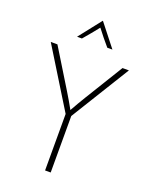

<svg xmlns="http://www.w3.org/2000/svg" viewBox="-151 -898 768 978"><g transform="rotate(20 232.5 -408.5)"><path d="M217.4 0V-306.2L20.8 -625H56.9L184.7 -416.7Q196.5 -397.2 209 -376Q221.5 -354.9 233.3 -333.3Q245.1 -354.9 257.6 -376Q270.1 -397.2 281.9 -416.7L409.7 -625H444.4L247.9 -306.2V0ZM137.5 -695.8 232.6 -816.7H234L329.2 -695.8H301.4Q283.3 -716.7 266.3 -737.8Q249.3 -759 233.3 -779.9Q216.7 -759 199.3 -737.8Q181.9 -716.7 163.9 -695.8Z"/></g></svg>

Font: Afacad Flux Thin
Style: Regular
Weight: 250
Designer: Kristian Moeller
Foundry: Dicotype
Version: Version 1.100